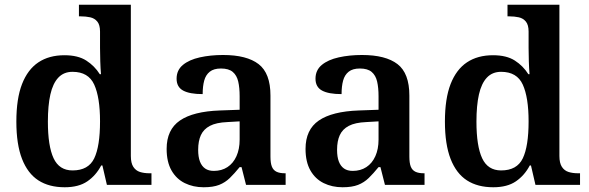

<svg xmlns="http://www.w3.org/2000/svg" viewBox="-20 -780 2484 810"><path d="M253 10Q187 10 142 -19Q97 -48 73 -109.5Q49 -171 49 -267Q49 -364 73 -425.5Q97 -487 142 -517Q187 -547 252 -547Q309 -547 344 -524.5Q379 -502 401 -467H406Q404 -491 403 -521.5Q402 -552 402 -578V-647Q402 -675 390.5 -689Q379 -703 360.5 -707Q342 -711 321 -711H313V-760H532V-122Q532 -92 542.5 -76Q553 -60 570.5 -54.5Q588 -49 611 -49H619V0H431L412 -82H407Q385 -40 348.5 -15Q312 10 253 10ZM286 -61Q353 -61 377.5 -112Q402 -163 402 -268Q402 -369 377.5 -423Q353 -477 286 -477Q249 -477 226 -452.5Q203 -428 192.5 -381.5Q182 -335 182 -267Q182 -164 206 -112.5Q230 -61 286 -61Z M839 10Q795 10 759.5 -7.5Q724 -25 703.5 -61Q683 -97 683 -152Q683 -233 739 -271.5Q795 -310 908 -314L991 -317V-374Q991 -410 985 -436Q979 -462 962 -476.5Q945 -491 912 -491Q882 -491 865 -477.5Q848 -464 841.5 -440Q835 -416 835 -383Q780 -383 752.5 -398Q725 -413 725 -448Q725 -484 751.5 -506Q778 -528 823 -538Q868 -548 921 -548Q1021 -548 1071 -509.5Q1121 -471 1121 -377V-120Q1121 -92 1127 -77Q1133 -62 1146.5 -55.5Q1160 -49 1182 -49H1185V0H1018L999 -75H991Q969 -48 949.5 -29Q930 -10 904.5 0Q879 10 839 10ZM882 -59Q915 -59 939.5 -75Q964 -91 977.5 -121Q991 -151 991 -191V-268L939 -265Q892 -263 865.5 -249Q839 -235 827.5 -210Q816 -185 816 -148Q816 -118 823.5 -98.5Q831 -79 845.5 -69Q860 -59 882 -59Z M1425 10Q1381 10 1345.5 -7.5Q1310 -25 1289.5 -61Q1269 -97 1269 -152Q1269 -233 1325 -271.5Q1381 -310 1494 -314L1577 -317V-374Q1577 -410 1571 -436Q1565 -462 1548 -476.5Q1531 -491 1498 -491Q1468 -491 1451 -477.5Q1434 -464 1427.5 -440Q1421 -416 1421 -383Q1366 -383 1338.5 -398Q1311 -413 1311 -448Q1311 -484 1337.5 -506Q1364 -528 1409 -538Q1454 -548 1507 -548Q1607 -548 1657 -509.5Q1707 -471 1707 -377V-120Q1707 -92 1713 -77Q1719 -62 1732.5 -55.5Q1746 -49 1768 -49H1771V0H1604L1585 -75H1577Q1555 -48 1535.5 -29Q1516 -10 1490.5 0Q1465 10 1425 10ZM1468 -59Q1501 -59 1525.5 -75Q1550 -91 1563.5 -121Q1577 -151 1577 -191V-268L1525 -265Q1478 -263 1451.5 -249Q1425 -235 1413.5 -210Q1402 -185 1402 -148Q1402 -118 1409.5 -98.5Q1417 -79 1431.5 -69Q1446 -59 1468 -59Z M2061 10Q1995 10 1950 -19Q1905 -48 1881 -109.5Q1857 -171 1857 -267Q1857 -364 1881 -425.5Q1905 -487 1950 -517Q1995 -547 2060 -547Q2117 -547 2152 -524.5Q2187 -502 2209 -467H2214Q2212 -491 2211 -521.5Q2210 -552 2210 -578V-647Q2210 -675 2198.5 -689Q2187 -703 2168.5 -707Q2150 -711 2129 -711H2121V-760H2340V-122Q2340 -92 2350.5 -76Q2361 -60 2378.5 -54.5Q2396 -49 2419 -49H2427V0H2239L2220 -82H2215Q2193 -40 2156.5 -15Q2120 10 2061 10ZM2094 -61Q2161 -61 2185.5 -112Q2210 -163 2210 -268Q2210 -369 2185.5 -423Q2161 -477 2094 -477Q2057 -477 2034 -452.5Q2011 -428 2000.5 -381.5Q1990 -335 1990 -267Q1990 -164 2014 -112.5Q2038 -61 2094 -61Z"/></svg>

Font: Noto Serif Khmer SemiBold
Style: Regular
Weight: 600
Version: Version 2.003